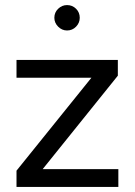

<svg xmlns="http://www.w3.org/2000/svg" viewBox="-20 -736 531 756"><path d="M45 0V-64L340 -430H45V-500H444V-438L148 -70H446V0ZM244 -616Q224 -616 209 -631Q194 -646 194 -666Q194 -687 209 -701.5Q224 -716 244 -716Q265 -716 279.5 -701.5Q294 -687 294 -666Q294 -646 279.5 -631Q265 -616 244 -616Z"/></svg>

Font: Figtree Light
Style: Regular
Weight: 400
Version: Version 2.002